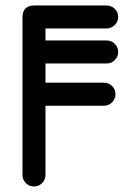

<svg xmlns="http://www.w3.org/2000/svg" viewBox="-20 -679 486 700"><path d="M145.8 -41.2Q145.8 -23.8 133.6 -11.5Q121.5 0.8 104 0.8Q86.5 0.8 74.2 -11.5Q62 -23.8 62 -41.2V-615.5Q62 -659 105.5 -659H368.8Q386.2 -659 398.5 -646.8Q410.8 -634.5 410.8 -617.2Q410.8 -600.5 398.5 -587.9Q386.2 -575.2 368.8 -575.2H145.8ZM368.8 -531.5Q386.2 -531.5 398.5 -519.2Q410.8 -507 410.8 -489.5Q410.8 -472 398.5 -459.8Q386.2 -447.5 368.8 -447.5H104Q86.5 -447.5 74.2 -459.8Q62 -472 62 -489.5Q62 -507 74.2 -519.2Q86.5 -531.5 104 -531.5ZM359 -377.5Q376.5 -377.5 388.8 -365.2Q401 -353 401 -335.5Q401 -318.8 388.8 -306.1Q376.5 -293.5 359 -293.5H104Q86.5 -293.5 74.2 -306.1Q62 -318.8 62 -335.5Q62 -353 74.2 -365.2Q86.5 -377.5 104 -377.5Z"/></svg>

Font: Libertine-Super Thin
Style: Regular
Weight: 100
Designer: Bastien Sozeau
Foundry: NBR — Bastien Sozeau
Version: Version 2.003;gftools[0.9.33]